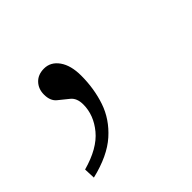

<svg xmlns="http://www.w3.org/2000/svg" viewBox="-117 -165 386 386"><g transform="rotate(-45 76.0 28.0)"><path d="M-44 117Q3 104 24.5 78Q46 52 46 22Q46 4 35.5 -4.5Q25 -13 14.5 -21.5Q4 -30 4 -48Q4 -64 14 -74.5Q24 -85 41 -85Q60 -85 72 -68Q84 -51 84 -22Q84 15 73 47.5Q62 80 34.5 104.5Q7 129 -43 141Z"/></g></svg>

Font: Noto Serif ExtraLight
Style: Italic
Weight: 200
Italic angle: -12°
Designer: Monotype Design Team
Foundry: Monotype Imaging Inc.
Version: Version 2.014; ttfautohint (v1.8.4.7-5d5b)